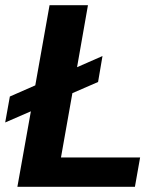

<svg xmlns="http://www.w3.org/2000/svg" viewBox="-48 -720 632 740"><path d="M-28 -248 71 -291 19 0H472L492 -113H187L231 -361L330 -404L347 -504L249 -461L291 -700H143L88 -391L-10 -348Z"/></svg>

Font: Uncut Sans
Style: Bold Italic
Weight: 700
Italic angle: -10°
Designer: Kasper Nordkvist
Foundry: Uncut Type
Version: Version 1.111;FEAKit 1.0